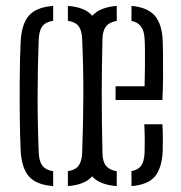

<svg xmlns="http://www.w3.org/2000/svg" viewBox="-20 -626 616 652"><path d="M50 -118.5Q48 -163.5 47.2 -226.8Q46.5 -290 47 -357.2Q47.5 -424.5 50 -480.5Q52.5 -542.5 77.2 -572Q102 -601.5 160.5 -606V-555.5Q134.5 -551.5 123.5 -536.2Q112.5 -521 111.5 -491Q108 -406.5 107.8 -305.8Q107.5 -205 111.5 -109Q112.5 -79 123.8 -63.8Q135 -48.5 160.5 -44.5V6Q102 1.5 77.2 -28Q52.5 -57.5 50 -118.5ZM210.5 6V-44.5Q237 -49 247.5 -64.2Q258 -79.5 259 -107.5Q262.5 -198.5 263 -296.5Q263.5 -394.5 259 -493Q258 -522.5 247 -537Q236 -551.5 210.5 -555.5V-606Q269.5 -601.5 293.8 -571.8Q318 -542 321 -480.5Q323 -430 323.8 -367.8Q324.5 -305.5 323.8 -240.8Q323 -176 321 -118.5Q318 -57.5 293.5 -28Q269 1.5 210.5 6ZM266 -111.5Q264.5 -163.5 263.8 -228.5Q263 -293.5 263.5 -361Q264 -428.5 266 -487.5Q268 -545 294 -573.2Q320 -601.5 376.5 -606V-555Q350.5 -550.5 339.5 -535.5Q328.5 -520.5 328 -494Q323 -308.5 328 -106Q328.5 -76.5 340.2 -62.5Q352 -48.5 376.5 -44.5V6Q318.5 1.5 293.2 -26.8Q268 -55 266 -111.5ZM372.5 -286.5V-333H471Q472 -365 472.2 -398Q472.5 -431 472.2 -457.2Q472 -483.5 471 -494Q469.5 -522.5 458.2 -536.8Q447 -551 426.5 -555V-606Q481.5 -601 505.8 -572.5Q530 -544 532.5 -489Q533 -478 533.5 -444.5Q534 -411 533.8 -368.2Q533.5 -325.5 531.5 -286.5ZM426.5 6V-45Q449 -49 459.2 -63.2Q469.5 -77.5 471 -106.5Q471.5 -121.5 471.5 -148.8Q471.5 -176 470 -204H531.5Q533 -184.5 533 -156.2Q533 -128 532.5 -111.5Q529.5 -54.5 505.8 -26.5Q482 1.5 426.5 6Z"/></svg>

Font: Big Shoulders Stencil Text Light
Style: Regular
Weight: 300
Designer: Patric King
Foundry: XO Type Co
Version: Version 1.000